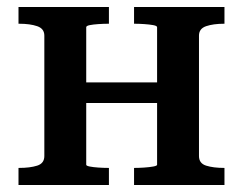

<svg xmlns="http://www.w3.org/2000/svg" viewBox="-20 -530 697 550"><path d="M107 -83V-428Q107 -448 86.5 -455Q66 -462 35 -462H33V-510H292V-462H290Q277 -462 262 -461Q247 -460 237 -458Q227 -456 227 -452V-58Q227 -55 237 -53Q247 -51 262 -50Q277 -49 290 -49H292V0H33V-49H35Q66 -49 86.5 -55.5Q107 -62 107 -83ZM430 -58V-452Q430 -456 419 -458Q408 -460 393 -461Q378 -462 366 -462H364V-510H623V-462H622Q591 -462 570.5 -455Q550 -448 550 -428V-83Q550 -62 570.5 -55.5Q591 -49 622 -49H623V0H364V-49H366Q378 -49 393 -50Q408 -51 419 -53Q430 -55 430 -58ZM187 -235V-294H479V-235Z"/></svg>

Font: Roboto Serif 36pt Medium
Style: Regular
Weight: 500
Designer: Greg Gazdowicz
Foundry: Commercial Type
Version: Version 1.008